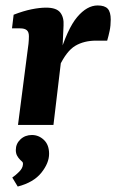

<svg xmlns="http://www.w3.org/2000/svg" viewBox="-20 -458 426 704"><path d="M46 0 81 -271Q83 -282 84.5 -297.5Q86 -313 86 -325Q86 -341 78 -347.5Q70 -354 54 -354H24L30 -404Q66 -418 96 -424Q126 -430 149 -430Q187 -430 201 -412Q215 -394 213 -364L209 -277L176 0ZM195 -247Q227 -353 263 -395.5Q299 -438 338 -438Q364 -438 375 -426Q386 -414 386 -386Q386 -364 382 -345Q378 -326 373 -309H333Q288 -309 256 -290Q224 -271 197 -214ZM45 226 25 193Q37 185 50 172Q63 159 64 146Q65 138 61.5 135Q58 132 54 128Q47 121 42.5 112.5Q38 104 38 92Q38 69 55 53Q72 37 97 37Q122 37 141 55Q160 73 160 106Q160 140 131.5 175.5Q103 211 45 226Z"/></svg>

Font: Rasa
Style: Bold Italic
Weight: 700
Italic angle: -7.10001°
Designer: Anna Giedrys (Yrsa+Rasa design), David Brezina (Yrsa art-direction, Rasa art-direction, design)
Foundry: Rosetta Type Foundry
Version: Version 2.004